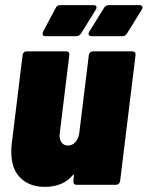

<svg xmlns="http://www.w3.org/2000/svg" viewBox="-20 -720 575 748"><path d="M342 -520H495Q502 -520 505.5 -516Q509 -512 508 -505L448 -15Q447 -8 442.5 -4Q438 0 432 0H278Q272 0 268.5 -4Q265 -8 266 -15L268 -35Q269 -38 267 -39Q265 -40 263 -37Q225 8 154 8Q96 8 60 -26.5Q24 -61 24 -128Q24 -150 26 -162L68 -505Q69 -512 73 -516Q77 -520 84 -520H237Q244 -520 247.5 -516Q251 -512 250 -505L213 -203L212 -192Q212 -174 221 -163.5Q230 -153 244 -153Q262 -153 274 -166.5Q286 -180 289 -203L326 -505Q327 -512 331.5 -516Q336 -520 342 -520ZM146 -588Q146 -594 148 -597L197 -689Q202 -700 215 -700H344Q356 -700 356 -691Q356 -687 353 -682L296 -590Q288 -579 278 -579H157Q146 -579 146 -588ZM325 -588Q325 -593 328 -597L385 -689Q392 -700 404 -700H524Q529 -700 532 -697.5Q535 -695 535 -691Q535 -687 532 -682L475 -590Q469 -579 457 -579H336Q331 -579 328 -581.5Q325 -584 325 -588Z"/></svg>

Font: Barlow Semi Condensed Black
Style: Italic
Weight: 900
Width: 4
Italic angle: -7°
Designer: Jeremy Tribby
Foundry: Tribby Type
Version: Version 1.408